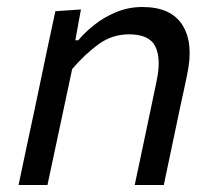

<svg xmlns="http://www.w3.org/2000/svg" viewBox="-20 -528 613 548"><path d="M33 0Q44.5 -55.5 55.5 -106.8Q66.5 -158 79.5 -219L90 -269Q100 -317 112.2 -375.2Q124.5 -433.5 138 -496L211 -501L195 -413H203.5Q221 -434.5 248.5 -456.5Q276 -478.5 311.2 -493.2Q346.5 -508 386.5 -508Q468.5 -508 501 -456Q533.5 -404 514 -314.5Q509.5 -293.5 504.8 -270.5Q500 -247.5 493.5 -219Q481 -158 470 -106.8Q459 -55.5 447.5 0H364.5Q376.5 -55.5 387 -106.2Q397.5 -157 410 -215.5L427 -297Q440.5 -360 423.5 -395Q406.5 -430 348.5 -430Q299.5 -430 260.5 -401.2Q221.5 -372.5 186 -331L161.5 -216Q149 -156.5 138 -105.8Q127 -55 115.5 0Z"/></svg>

Font: Commissioner
Style: Italic
Weight: 400
Italic angle: -12°
Designer: Kostas Bartsokas
Foundry: Kostas Bartsokas
Version: Version 1.000; ttfautohint (v1.8.3)